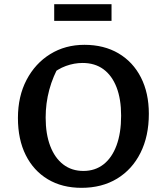

<svg xmlns="http://www.w3.org/2000/svg" viewBox="-20 -890 782 921"><path d="M371 11Q278 11 209.5 -30Q141 -71 103.5 -146Q66 -221 66 -324Q66 -428 107.5 -507Q149 -586 221 -630.5Q293 -675 385 -675Q479 -675 548.5 -634Q618 -593 656 -518.5Q694 -444 694 -344Q694 -237 654 -157Q614 -77 541.5 -33Q469 11 371 11ZM380 -70Q436 -70 476.5 -101.5Q517 -133 539 -192.5Q561 -252 561 -335Q561 -415 539 -471.5Q517 -528 476 -558Q435 -588 376 -588Q336 -588 296 -573.5Q256 -559 221 -528L269 -585Q199 -464 199 -326Q199 -247 221 -189.5Q243 -132 283.5 -101Q324 -70 380 -70ZM240 -790V-870H515V-790Z"/></svg>

Font: Piazzolla Thin
Style: Bold
Weight: 700
Version: Version 2.005